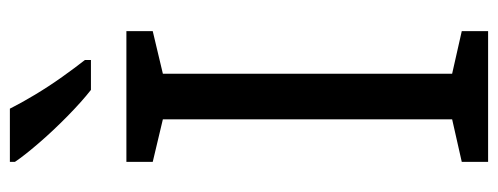

<svg xmlns="http://www.w3.org/2000/svg" viewBox="-322 -662 984 379"><g transform="rotate(-90 169.5 -472.0)"><path d="M298 0H40V-52L124 -71V-642L40 -662V-714H298V-662L214 -642V-71L298 -52ZM145 -944Q156 -922 172.5 -894.5Q189 -867 207.5 -841Q226 -815 241 -796V-784H182Q159 -802 130 -830.5Q101 -859 76.5 -887.5Q52 -916 40 -934V-944Z"/></g></svg>

Font: Noto Sans Hebrew Droid
Style: Regular
Weight: 400
Designer: Monotype Design Team
Foundry: Monotype Imaging Inc.
Version: Version 1.100